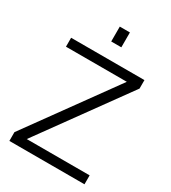

<svg xmlns="http://www.w3.org/2000/svg" viewBox="-214 -1008 998 1118"><g transform="rotate(30 285.5 -449.0)"><path d="M31 0V-59L467 -662L477 -640H42V-700H535V-643L98 -39L87 -60H536V0ZM255 -798V-898H323V-798Z"/></g></svg>

Font: SUSE Light
Style: Regular
Weight: 300
Designer: Rene Bieder
Foundry: SUSE
Version: Version 1.000